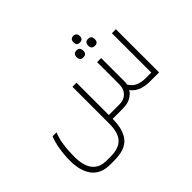

<svg xmlns="http://www.w3.org/2000/svg" viewBox="-187 -970 1503 1503"><g transform="rotate(-45 564.5 -218.5)"><path d="M940 0Q895 0 853.5 -14Q812 -28 781 -67Q763 -37 728.5 -18.5Q694 0 644 0H530Q530 119 480 179.5Q430 240 311 240H264Q162 240 112 175.5Q62 111 62 -4Q62 -66 72 -128Q82 -190 101 -236H145Q126 -191 117 -131.5Q108 -72 108 -5Q108 198 266 198H310Q401 198 443 153Q485 108 485 8V-400H530V-42H648Q697 -42 727.5 -72Q758 -102 758 -153V-400H803V-135Q803 -122 799 -110Q825 -70 859 -56Q893 -42 942 -42H1000V-478H1044V0ZM772 -603Q737 -603 737 -640Q737 -677 772 -677Q788 -677 797.5 -667.5Q807 -658 807 -640Q807 -620 797 -611.5Q787 -603 772 -603ZM709 -502Q672 -502 672 -540Q672 -579 709 -579Q745 -579 745 -540Q745 -502 709 -502ZM837 -502Q800 -502 800 -540Q800 -579 837 -579Q873 -579 873 -540Q873 -502 837 -502Z"/></g></svg>

Font: Noto Kufi Arabic ExtraLight
Style: Regular
Weight: 200
Designer: Monotype Design Team, David Williams, Khaled Hosny
Foundry: Google LLC
Version: Version 2.109; ttfautohint (v1.8.4.7-5d5b)